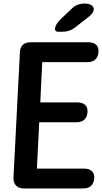

<svg xmlns="http://www.w3.org/2000/svg" viewBox="-20 -1024 576 1082"><path d="M115 38H449C487 38 508 18 511 -18C514 -54 493 -74 453 -74H188L201 -335H411C449 -335 470 -355 473 -391C476 -427 455 -447 415 -447H207L218 -674H473C511 -674 532 -694 535 -730C538 -766 517 -786 477 -786H153C115 -786 94 -767 92 -728L56 -24C54 15 76 38 115 38ZM309 -845H329C358 -845 381 -852 404 -870L481 -930C526 -965 513 -1004 458 -1004C428 -1004 406 -996 384 -975L325 -919C285 -881 278 -845 309 -845Z"/></svg>

Font: 寒蝉团圆体 Round
Style: Regular
Weight: 500
Designer: 寒蝉字型
Version: Version 2.700;Glyphs 3.1.1 (3135)